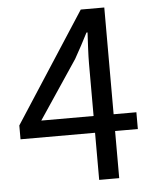

<svg xmlns="http://www.w3.org/2000/svg" viewBox="-53 -777 660 822"><g transform="rotate(-5 277.5 -366.5)"><path d="M339.9 0V-499.5Q339.9 -527.2 341.8 -566.2Q343.7 -605.1 345.3 -633.2H340.7Q327.3 -606.7 312.6 -579.3Q297.9 -551.8 282.5 -524.7L115.1 -274.6H523.8V-202.5H19.6V-262L324.9 -733.4H426V0Z"/></g></svg>

Font: Noto Sans TC Thin
Style: Regular
Weight: 100
Designer: Ryoko NISHIZUKA 西塚涼子 (kana, bopomofo & ideographs); Paul D. Hunt (Latin, Greek & Cyrillic); Sandoll Communications 산돌커뮤니
Foundry: Adobe
Version: Version 2.004-H2;hotconv 1.0.118;makeotfexe 2.5.65603